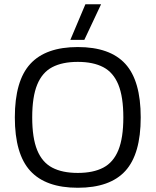

<svg xmlns="http://www.w3.org/2000/svg" viewBox="-20 -876 734 906"><path d="M312 -688 383 -856H457L378 -688ZM347 10Q196 10 123 -69.5Q50 -149 50 -322Q50 -495 123 -574.5Q196 -654 347 -654Q499 -654 571.5 -574.5Q644 -495 644 -322Q644 -149 571.5 -69.5Q499 10 347 10ZM347 -60Q420 -60 467.5 -85Q515 -110 538.5 -167.5Q562 -225 562 -322Q562 -419 538.5 -476.5Q515 -534 467.5 -559Q420 -584 347 -584Q274 -584 226.5 -559Q179 -534 155.5 -476.5Q132 -419 132 -322Q132 -225 155.5 -167.5Q179 -110 226.5 -85Q274 -60 347 -60Z"/></svg>

Font: Kanit Light
Style: Regular
Weight: 300
Designer: Katatrad Team
Foundry: CadsonDemak
Version: Version 2.000; ttfautohint (v1.8.3)